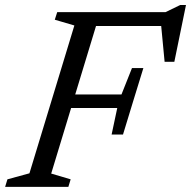

<svg xmlns="http://www.w3.org/2000/svg" viewBox="-38 -730 746 750"><path d="M522 -464 482 -334 442.5 -204.5H398L420 -308H191.5L207.5 -361H436.5L477.5 -464ZM643 -488.5H605L590 -646L611 -628.5H285L302.5 -682.5H608.5L666 -710.5H688.5ZM162 -52 238 -29.5 229 0H-18L-9 -29.5L77 -53L252.5 -630.5L176 -653L185.5 -682.5H353.5Z"/></svg>

Font: Newsreader
Style: Italic
Weight: 400
Italic angle: -17°
Designer: Hugues Gentile
Foundry: Production Type
Version: Version 1.003